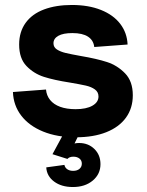

<svg xmlns="http://www.w3.org/2000/svg" viewBox="-20 -536 590 772"><path d="M32 -166 165 -176Q167 -152 181.5 -134Q196 -116 222 -106.5Q248 -97 284 -97Q327 -97 351.5 -111Q376 -125 376 -148Q376 -166 361.5 -176.5Q347 -187 324.5 -192Q302 -197 261 -204Q197 -214 156.5 -227Q116 -240 86.5 -270.5Q57 -301 57 -357Q57 -408 83 -444Q109 -480 157 -498Q205 -516 269 -516Q336 -516 386 -496Q436 -476 463.5 -440Q491 -404 493 -357L359 -347Q356 -374 334 -388.5Q312 -403 271 -403Q234 -403 214.5 -392Q195 -381 195 -362Q195 -346 209 -337Q223 -328 244 -323Q265 -318 304 -311Q369 -300 410.5 -286.5Q452 -273 483 -241Q514 -209 514 -153Q514 -101 486.5 -63Q459 -25 407.5 -4.5Q356 16 285 16Q210 16 153.5 -7Q97 -30 65.5 -71Q34 -112 32 -166ZM166 137 239 127Q241 138 250.5 144.5Q260 151 274 151Q290 151 299.5 143Q309 135 309 122Q309 109 299.5 101.5Q290 94 275 94Q259 94 251 103L191 84L250 -25H312L260 81L240 62Q251 51 266 45Q281 39 298 39Q335 39 359.5 63Q384 87 384 124Q384 164 353 190Q322 216 273 216Q227 216 197.5 194Q168 172 166 137Z"/></svg>

Font: Uncut Sans Variable
Style: Regular
Weight: 400
Designer: Kasper Nordkvist
Foundry: UNCUT.wtf
Version: Version 1.303;Glyphs 3.1.2 (3151)